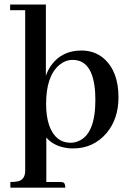

<svg xmlns="http://www.w3.org/2000/svg" viewBox="-20 -655 585 860"><path d="M187.5 160.2V-39.1Q224.6 4.9 296.9 9.8Q302.7 9.8 307.6 9.8Q398.4 9.8 457 -58.6Q510.7 -122.1 510.7 -219.7Q510.7 -335.9 444.3 -393.6Q403.3 -428.7 344.7 -428.7Q257.8 -428.7 210 -363.3Q194.3 -341.8 185.5 -315.4V-634.8H25.4V-609.4H92.8V109.4Q92.8 149.4 60.5 157.2Q46.9 160.2 26.4 160.2V185.5H272.5Q272.5 163.1 259.8 161.1Q254.9 160.2 249 160.2ZM305.7 -386.7Q396.5 -386.7 406.2 -241.2Q407.2 -224.6 407.2 -208Q407.2 -52.7 330.1 -22.5Q314.5 -15.6 295.9 -15.6Q229.5 -15.6 201.2 -90.8Q186.5 -131.8 186.5 -189.5Q186.5 -314.5 246.1 -364.3Q273.4 -386.7 305.7 -386.7Z"/></svg>

Font: Abhaya Libre SemiBold
Style: Regular
Weight: 600
Designer: Pushpananda Ekanayake, Sol Matas, Pathum Egodawatta
Foundry: Mooniak
Version: Version 1.050 ; ttfautohint (v1.6)